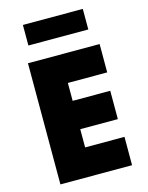

<svg xmlns="http://www.w3.org/2000/svg" viewBox="-152 -1170 975 1263"><g transform="rotate(-15 335.0 -538.5)"><path d="M98 0H586V-193H318V-317H574V-510H318V-632H586V-825H98ZM131 -937H539V-1077H131Z"/></g></svg>

Font: Spartan Black
Style: Regular
Weight: 900
Designer: Matt Bailey, Mirko Velimirovic
Foundry: Matt Bailey
Version: Version 1.003; ttfautohint (v1.8.3)